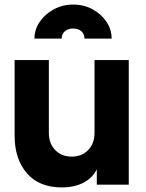

<svg xmlns="http://www.w3.org/2000/svg" viewBox="-20 -809 639 841"><path d="M251 12Q303 12 343 -7.5Q383 -27 404 -67V0H544V-546H394V-227Q394 -180 366 -151.5Q338 -123 294 -123Q250 -123 222 -151.5Q194 -180 194 -227V-546H44V-215Q44 -113 97.5 -50.5Q151 12 251 12ZM131 -640H250Q250 -660 264 -672Q278 -684 300 -684Q323 -684 336.5 -672Q350 -660 350 -640H469Q469 -680 446.5 -713.5Q424 -747 386 -768Q348 -789 300 -789Q254 -789 215.5 -768Q177 -747 154 -713.5Q131 -680 131 -640Z"/></svg>

Font: Plus Jakarta Sans ExtraBold
Style: Regular
Weight: 800
Designer: Gumpita Rahayu
Foundry: Tokotype
Version: Version 2.004; ttfautohint (v1.8.3)